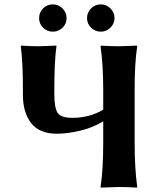

<svg xmlns="http://www.w3.org/2000/svg" viewBox="-20 -857 734 880"><path d="M229 -444.8V-425.8Q229 -361.8 244.4 -339.4Q259.8 -316.9 312 -316.9Q389.2 -316.9 453.1 -354V-444.8Q453.1 -560.1 440.9 -645L442.9 -647.9Q490.7 -645 524.9 -645L607.9 -647.9L608.9 -645Q596.7 -565.9 597.2 -444.8V-200.2Q597.2 -86.4 608.9 0L606.9 2.9Q559.1 0 524.9 0Q524.9 0 441.9 2.9L440.9 0Q453.1 -81.1 453.1 -200.2V-300.8Q404.8 -271.5 346.7 -257.8Q288.6 -244.1 241.2 -244.1Q160.2 -244.1 122.6 -293Q85 -341.8 85 -421.9V-444.8Q85 -573.7 75.2 -645L77.1 -647.9Q123 -645 157.2 -645L237.8 -647.9L238.8 -645Q229 -578.6 229 -444.8ZM504.9 -773.9Q504.9 -749 486.3 -730.5Q467.8 -711.9 441.9 -711.9Q416 -711.9 397.5 -730Q378.9 -748 378.9 -773.9Q378.9 -799.8 397.5 -818.4Q416 -836.9 441.9 -836.9Q467.8 -836.9 486.3 -818.4Q504.9 -799.8 504.9 -773.9ZM177.5 -730Q159.2 -748 159.2 -773.9Q159.2 -799.8 177.5 -818.4Q195.8 -836.9 221.9 -836.9Q248 -836.9 266.6 -818.4Q285.2 -799.8 285.2 -773.9Q285.2 -748 266.6 -730Q248 -711.9 221.9 -711.9Q195.8 -711.9 177.5 -730Z"/></svg>

Font: Linux Biolinum
Style: Bold
Weight: 700
Designer: Philipp H. Poll
Foundry: Philipp H. Poll
Version: Version 1.3.2 ; ttfautohint (v0.9)